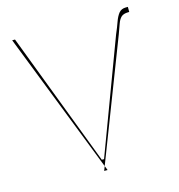

<svg xmlns="http://www.w3.org/2000/svg" viewBox="-109 -835 867 931"><g transform="rotate(-15 324.5 -369.5)"><path d="M527 -625Q540.5 -655.9 549.5 -681.8Q558.6 -707.7 571 -723.2Q583.5 -738.6 606.5 -738.6H616.5V-713.1H610.8Q587.4 -712.7 576 -702.1Q564.6 -691.4 557.5 -671.2Q550.4 -650.9 539.8 -622.2L308.2 -22L316.8 0H299.7L308.2 -22L32.7 -727.3H46.9L302.6 -55.4H313.9Z"/></g></svg>

Font: Inter UI Thin
Style: Regular
Weight: 100
Designer: Rasmus Andersson
Foundry: rsms
Version: 3.2;8d6f07862